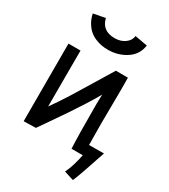

<svg xmlns="http://www.w3.org/2000/svg" viewBox="-211 -823 941 1071"><g transform="rotate(30 259.0 -287.5)"><path d="M243.7 -651.4Q282.7 -651.4 309.8 -671.4Q336.9 -691.4 339.4 -720.2L420.4 -705.6Q412.1 -644.5 360.6 -610.6Q309.1 -576.7 243.7 -576.7Q223.1 -576.7 203.9 -579.8Q184.6 -583 162.6 -592Q140.6 -601.1 123.3 -615.5Q106 -629.9 91.3 -654.1Q76.7 -678.2 69.8 -710L146 -724.6Q163.1 -651.4 243.7 -651.4ZM341.3 -498 418.9 -497.6Q418.9 -484.9 419.2 -457.5Q419.4 -430.2 419.4 -416Q419.4 -359.4 418.5 -309.6Q417.5 -259.8 417.5 -204.6Q417.5 -127.9 418.9 -64L514.6 -64.9Q456.1 111.8 438.5 150.4L377 130.9Q401.9 79.6 417 2.9H344.7Q340.3 -80.6 340.3 -260.7Q340.3 -279.3 340.3 -288.1Q340.3 -296.9 340.6 -300.3Q340.8 -303.7 340.8 -305.9Q340.8 -308.1 341.1 -317.6Q341.3 -327.1 341.8 -344.2Q319.3 -303.7 285.6 -251.2Q252 -198.7 228.5 -164.1Q205.1 -129.4 164.8 -71.3Q124.5 -13.2 114.3 1.5L36.6 3.4V-496.6H114.3Q114.3 -470.2 114 -336.4Q113.8 -202.6 113.8 -136.2Q153.8 -192.4 189.2 -248.8Q224.6 -305.2 268.8 -378.9Q313 -452.6 341.3 -498Z"/></g></svg>

Font: FantasqueSansM Nerd Font
Style: Regular
Weight: 400
Monospace: yes
Designer: Jany Belluz
Version: Version 1.8.0 ; ttfautohint (v1.8.2);Nerd Fonts 3.4.0